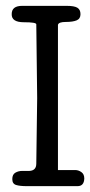

<svg xmlns="http://www.w3.org/2000/svg" viewBox="-20 -636 308 656"><path d="M208 -616Q234 -616 244.5 -609.5Q255 -603 255 -587.5Q255 -572 242 -566.5Q229 -561 204.5 -561Q180 -561 178 -551Q178 -303 178 -55H237Q248 -55 258 -48Q268 -41 268 -26Q267 0 245 0H71Q48 0 35 -4Q22 -8 22 -24Q22 -40 32.5 -46Q43 -52 55.5 -52Q68 -52 80 -52Q104 -53 104 -77Q104 -77 107 -301Q107 -301 104 -553Q104 -560 61.5 -560Q19 -560 20 -588Q20 -616 56 -616Z"/></svg>

Font: Scratch Savers
Style: Book
Weight: 400
Designer: Pablo Impallari, Rodrigo Fuenzalida, Brenda Gallo
Foundry: Pablo Impallari, Rodrigo Fuenzalida, Brenda Gallo
Version: Version 4.0b1